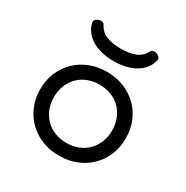

<svg xmlns="http://www.w3.org/2000/svg" viewBox="-156 -795 911 938"><g transform="rotate(30 300.0 -326.0)"><path d="M58.6 -225.6Q58.6 -277.3 76.9 -320.6Q95.2 -363.8 127.4 -395.3Q159.7 -426.8 203.9 -444.3Q248 -461.9 299.8 -461.9Q351.6 -461.9 395.8 -444.3Q439.9 -426.8 472.2 -395.3Q504.4 -363.8 522.7 -320.6Q541 -277.3 541 -225.6Q541 -173.8 522.7 -130.6Q504.4 -87.4 472.2 -55.9Q439.9 -24.4 395.8 -6.8Q351.6 10.7 299.8 10.7Q248 10.7 203.9 -6.8Q159.7 -24.4 127.4 -55.9Q95.2 -87.4 76.9 -130.6Q58.6 -173.8 58.6 -225.6ZM135.7 -225.6Q135.7 -189.9 147.7 -159.9Q159.7 -129.9 181.2 -107.9Q202.6 -85.9 232.9 -73.7Q263.2 -61.5 299.8 -61.5Q336.4 -61.5 366.7 -73.7Q397 -85.9 418.5 -107.9Q439.9 -129.9 451.9 -159.9Q463.9 -189.9 463.9 -225.6Q463.9 -261.2 451.9 -291.3Q439.9 -321.3 418.5 -343.3Q397 -365.2 366.7 -377.4Q336.4 -389.6 299.8 -389.6Q263.2 -389.6 232.9 -377.4Q202.6 -365.2 181.2 -343.3Q159.7 -321.3 147.7 -291.3Q135.7 -261.2 135.7 -225.6ZM299.8 -593.3Q350.1 -593.3 382.1 -606.7Q414.1 -620.1 431.2 -653.3Q433.6 -658.7 438.7 -660.9Q443.8 -663.1 450.2 -663.1Q456.5 -663.1 463.1 -660.9Q469.7 -658.7 474.9 -654.8Q480 -650.9 482.7 -645.5Q485.4 -640.1 483.9 -633.8Q478 -608.4 462.6 -587.9Q447.3 -567.4 423.8 -553Q400.4 -538.6 369.1 -530.8Q337.9 -522.9 299.8 -522.9Q261.7 -522.9 230.5 -530.8Q199.2 -538.6 175.8 -553Q152.3 -567.4 137 -587.9Q121.6 -608.4 115.7 -633.8Q114.3 -640.1 116.9 -645.5Q119.6 -650.9 124.8 -654.8Q129.9 -658.7 136.5 -660.9Q143.1 -663.1 149.4 -663.1Q155.8 -663.1 160.9 -660.9Q166 -658.7 168.5 -653.3Q185.5 -620.1 217.5 -606.7Q249.5 -593.3 299.8 -593.3Z"/></g></svg>

Font: Courier Prime
Style: Regular
Weight: 400
Designer: Alan Dague-Greene
Foundry: Quote-Unquote Apps
Version: Version 1.203